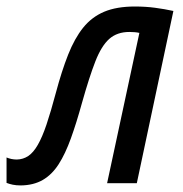

<svg xmlns="http://www.w3.org/2000/svg" viewBox="-64 -563 561 590"><path d="M0 6.8Q-14.2 6.8 -24.7 4.6Q-35.2 2.4 -43.9 -1V-79.1Q-37.1 -76.2 -29.1 -74.5Q-21 -72.8 -12.2 -72.8Q7.3 -73.2 22.9 -83.7Q38.6 -94.2 52.2 -117.9Q65.9 -141.6 79.1 -180.9Q92.3 -220.2 107.4 -276.9Q125.5 -344.7 145.3 -394.8Q165 -444.8 191.4 -477.8Q217.8 -510.7 256.1 -526.9Q294.4 -543 350.6 -543Q383.3 -543 412.6 -539.1Q441.9 -535.2 468.8 -529.3L356.4 0H265.1L364.3 -461.9Q357.9 -463.4 350.1 -464.1Q342.3 -464.8 333.5 -464.8Q295.9 -464.8 271.7 -443.4Q247.6 -421.9 229 -374.3Q210.4 -326.7 188 -247.1Q170.9 -185.1 153.8 -137.7Q136.7 -90.3 116.2 -58.3Q95.7 -26.4 67.4 -10Q39.1 6.3 0 6.8Z"/></svg>

Font: Open Sans SemiCondensed Medium
Style: Italic
Weight: 500
Width: 4
Italic angle: -12°
Designer: Monotype Design Team
Foundry: Monotype Imaging Inc.
Version: Version 3.000